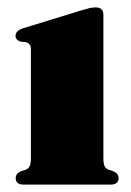

<svg xmlns="http://www.w3.org/2000/svg" viewBox="-20 -499 355 519"><path d="M259.5 -459V-71Q259.5 -57 262.5 -50.5Q265.5 -44 272.5 -40.5L286.5 -36Q300.5 -30 300.5 -17.5Q300.5 0 278.5 0H44Q22.5 0 22.5 -17.5Q22.5 -29.5 36 -36L50.5 -40.5Q57.5 -44 60.5 -50.5Q63.5 -57 63.5 -71V-364.5Q63.5 -375 60 -379Q56.5 -383 50.5 -385L35.5 -386.5Q22 -391 22 -402.5Q22 -415 40.5 -422L200 -471Q214 -475 221.8 -477Q229.5 -479 238.5 -479Q259.5 -479 259.5 -459Z"/></svg>

Font: Fraunces 72pt Black
Style: Regular
Weight: 900
Version: Version 1.000;[0bf87f6ff]